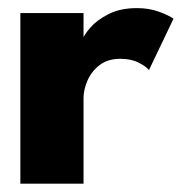

<svg xmlns="http://www.w3.org/2000/svg" viewBox="-20 -442 438 462"><path d="M181 0H29V-410.5H181V-347H178.5Q182.5 -358.5 198 -376.2Q213.5 -394 241.5 -408.2Q269.5 -422.5 310 -422.5Q338.5 -422.5 362.5 -413.8Q386.5 -405 397.5 -397L338.5 -273.5Q331.5 -282 313.8 -291.2Q296 -300.5 269.5 -300.5Q239 -300.5 219.2 -285Q199.5 -269.5 190.2 -247.5Q181 -225.5 181 -206Z"/></svg>

Font: League Spartan Thin
Style: Bold
Weight: 700
Version: Version 2.002